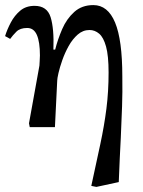

<svg xmlns="http://www.w3.org/2000/svg" viewBox="-32 -500 562 755"><path d="M435 216 347 235 327 231Q347 139 362.5 66.5Q378 -6 386.5 -73Q395 -140 395 -215Q395 -281 385 -317Q375 -353 358 -367.5Q341 -382 320 -382Q294 -382 273.5 -364Q253 -346 238 -319Q223 -292 213 -263.5Q203 -235 198 -213Q193 -191 193 -183L184 0H85L82 -15L123 -242Q123 -246 124 -259Q125 -272 125 -282Q125 -335 113 -362.5Q101 -390 75 -390Q47 -390 32.5 -375.5Q18 -361 8 -347L-12 -358Q-4 -384 10.5 -411.5Q25 -439 47.5 -458Q70 -477 104 -477Q153 -477 167 -432.5Q181 -388 178 -305H185Q195 -345 212.5 -385.5Q230 -426 260 -453Q290 -480 335 -480Q392 -480 420.5 -411.5Q449 -343 449 -199Q450 -137 448 -81.5Q446 -26 443 42Q441 79 439 121.5Q437 164 435 216Z"/></svg>

Font: STIX Two Text Medium
Style: Regular
Weight: 500
Designer: Ross Mills, John Hudson & Paul Hanslow, Tiro Typeworks Ltd; with prior portions MicroPress Inc., and Coen Hoffman.
Foundry: Tiro Typeworks Ltd
Version: Version 2.13 b171